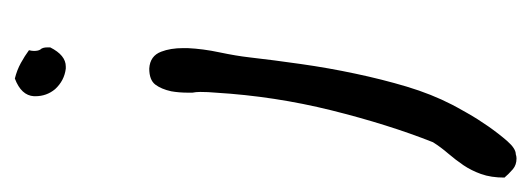

<svg xmlns="http://www.w3.org/2000/svg" viewBox="-254 -438 732 265"><g transform="rotate(90 112.5 -305.0)"><path d="M224.6 -634.8Q224.6 -616.2 219.7 -602.5Q214.8 -588.9 207.5 -578.1Q200.2 -567.4 191.4 -557.1Q182.6 -546.9 175.8 -536.1Q151.4 -474.6 131.8 -396Q112.3 -317.4 107.4 -236.3Q106.4 -225.6 106.4 -214.8Q106.4 -209 107.4 -204.1V-198.2Q107.4 -185.5 105.5 -174.8Q102.5 -161.1 96.2 -152.8Q89.8 -144.5 74.2 -144.5Q56.6 -145.5 50.8 -161.1Q45.9 -173.8 45.9 -191.4V-197.3Q46.9 -218.8 51.8 -241.7Q56.6 -264.6 58.6 -282.2Q62.5 -316.4 67.9 -354Q73.2 -391.6 81.1 -428.7Q88.9 -465.8 99.1 -500Q109.4 -534.2 124 -562.5Q127 -568.4 135.3 -583Q143.6 -597.7 153.8 -612.3Q164.1 -627 174.3 -638.7Q184.6 -650.4 192.4 -650.4Q195.3 -651.4 198.2 -651.4Q207 -651.4 212.9 -646.5Q219.7 -640.6 224.6 -634.8ZM87.9 41Q76.2 38.1 66.4 32.7Q56.6 27.3 48.8 21.5Q49.8 17.6 49.8 14.6Q49.8 8.8 47.9 5.9Q44.9 2.9 44.9 -3.9V-7.8Q55.7 -29.3 71.3 -29.3H74.2Q90.8 -27.3 102.5 -14.6Q112.3 -2.9 112.3 12.7V14.6Q111.3 32.2 87.9 41Z"/></g></svg>

Font: Crafty Girls
Style: Regular
Weight: 400
Designer: Crystal Kluge
Foundry: Font Diner, Inc DBA Tart Workshop
Version: Version 1.000